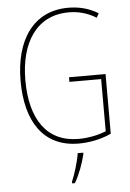

<svg xmlns="http://www.w3.org/2000/svg" viewBox="-62 -770 704 1036"><g transform="rotate(-5 290.0 -252.0)"><path d="M319 -351V-326H491V-43C450 -27 397 -15 342 -15C170 -15 83 -144 83 -355C83 -555 171 -700 347 -700C395 -700 444 -690 496 -658L509 -681C456 -713 403 -725 347 -725C156 -725 57 -572 57 -354C57 -136 148 10 341 10C397 10 463 -2 517 -28V-351ZM360 70V61H330C325 102 301 178 286 212V221H301C328 175 348 118 360 70Z"/></g></svg>

Font: Noto Sans Gujarati Condensed Thin
Style: Regular
Weight: 100
Width: 3
Designer: Jelle Bosma - Monotype Design Team, Universal Thirst
Foundry: Monotype Imaging Inc.
Version: Version 2.106